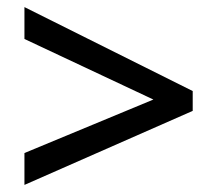

<svg xmlns="http://www.w3.org/2000/svg" viewBox="-20 -633 615 542"><path d="M49 -201V-111L524 -320V-376L49 -613V-523L413 -352Z"/></svg>

Font: Noto Sans Cherokee Medium
Style: Regular
Weight: 500
Designer: Monotype Design Team
Foundry: Monotype Imaging Inc.
Version: Version 2.001